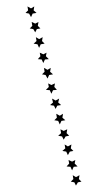

<svg xmlns="http://www.w3.org/2000/svg" viewBox="-20 -571 328 594"><path d="M215 3 210 -7 199 -9 207 -17 205 -29 215 -23 226 -29 224 -17 232 -9 221 -7ZM203 -44 198 -55 186 -56 194 -65 192 -76 203 -71 213 -76 211 -65 220 -56 208 -55ZM190 -91 185 -102 173 -104 182 -112 180 -124 190 -118 201 -124 199 -112 207 -104 196 -102ZM177 -139 172 -149 160 -151 169 -159 167 -171 177 -166 188 -171 186 -159 194 -151 183 -149ZM165 -186 160 -197 148 -199 156 -207 154 -219 165 -213 175 -219 173 -207 182 -199 170 -197ZM152 -234 147 -244 135 -246 144 -254 141 -266 152 -260 163 -266 160 -254 169 -246 157 -244ZM139 -281 134 -292 122 -293 131 -302 129 -313 139 -308 150 -313 148 -302 156 -293 144 -292ZM127 -328 121 -339 110 -341 118 -349 116 -361 127 -355 137 -361 135 -349 144 -341 132 -339ZM114 -376 109 -387 97 -388 105 -397 103 -408 114 -403 124 -408 122 -397 131 -388 119 -387ZM101 -423 96 -434 84 -436 93 -444 91 -456 101 -450 112 -456 110 -444 118 -436 106 -434ZM89 -471 83 -481 72 -483 80 -491 78 -503 89 -498 99 -503 97 -491 105 -483 94 -481ZM76 -518 70 -529 59 -531 67 -539 65 -551 76 -545 86 -551 84 -539 93 -531 81 -529Z"/></svg>

Font: Santa christmas start
Style: Regular
Weight: 400
Designer: MUHAMMAD YONI
Version: Version 001.000